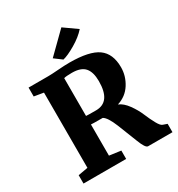

<svg xmlns="http://www.w3.org/2000/svg" viewBox="-173 -841 885 955"><g transform="rotate(-30 269.5 -364.0)"><path d="M250 -584 207 -616 321 -728 396 -675Q369 -644 323 -617Q277 -590 250 -584ZM28 0V-48L84 -58V-490L30 -499V-550H143Q163 -550 201.5 -553Q240 -556 267 -556Q382 -556 430.5 -521Q479 -486 479 -408Q479 -358 451.5 -314.5Q424 -271 373 -255Q400 -244 423.5 -211.5Q447 -179 460.5 -146.5Q474 -114 489 -86.5Q504 -59 516 -56L539 -48V0H399Q384 0 364 -52.5Q344 -105 320 -164Q296 -223 274 -235Q213 -235 207 -236V-57L273 -48V0ZM207 -285Q212 -284 264 -284Q349 -284 349 -403Q349 -455 327 -480.5Q305 -506 253 -506Q219 -506 207 -502Z"/></g></svg>

Font: Aikya
Style: Bold
Weight: 700
Designer: Neelakash Kshetrimayum (Latin subset based on Merriweather by Eben Sorkin)
Foundry: Brand New Type
Version: Version 1.00 b005